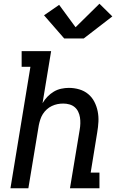

<svg xmlns="http://www.w3.org/2000/svg" viewBox="-20 -1009 640 1029"><path d="M36 0 143 -651H96V-735H254L208 -456Q219 -475 234.5 -491Q250 -507 268.5 -518Q287 -529 308 -533.5Q329 -538 349 -538Q378 -538 405 -530Q432 -522 452.5 -505Q473 -488 485.5 -464Q498 -440 503.5 -412.5Q509 -385 507.5 -356.5Q506 -328 501 -299L466 -84H513V0H355L407 -313Q410 -330 410.5 -347Q411 -364 408.5 -380Q406 -396 399 -410.5Q392 -425 380 -435Q368 -445 352 -449.5Q336 -454 319 -454Q303 -454 288 -451Q273 -448 258 -441Q243 -434 230.5 -422.5Q218 -411 209.5 -397.5Q201 -384 196 -368.5Q191 -353 188 -338L132 0ZM324 -803 216 -927 297 -983 385 -863 513 -989 582 -921 429 -803Z"/></svg>

Font: Iosevka Curly Slab MdEx
Style: Italic
Weight: 500
Width: 7
Italic angle: -9°
Monospace: yes
Designer: Belleve Invis
Foundry: Belleve Invis
Version: Version 11.0.0; ttfautohint (v1.8.3)